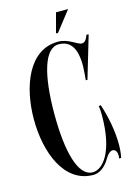

<svg xmlns="http://www.w3.org/2000/svg" viewBox="-129 -923 688 997"><g transform="rotate(-15 214.5 -425.0)"><path d="M276 -858 247.5 -752H258.5L341 -858ZM364.5 -330C366.5 -321 368 -301 368 -280C368 -82 300 -6 246 -6C169 -6 131 -142 131 -350C131 -558 169 -694 246 -694C331 -694 346 -609 337 -510L334 -477H343L410 -703L399 -705C389 -679 380 -667 364 -667C341 -667 302 -708 246 -708C88 -708 21 -526 21 -350C21 -174 88 8 246 8C277.5 8 310.6 -13.6 335.9 -57.9C348.5 -79.9 362.9 -89.8 374.5 -89.8C391 -89.8 402 -71 396 -40H407C411.5 -60.5 414 -85 414 -112C414 -177.5 400.5 -258 375.5 -332Z"/></g></svg>

Font: Picaflor 36 pt
Style: Regular
Weight: 400
Designer: Ariel Martín Pérez
Foundry: Tunera Type Foundry
Version: Version 1.000;hotconv 1.0.109;makeotfexe 2.5.65596